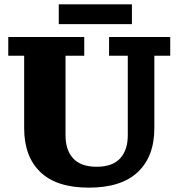

<svg xmlns="http://www.w3.org/2000/svg" viewBox="-20 -852 819 882"><path d="M388 10Q240 10 165.5 -61.5Q91 -133 91 -263V-596H18V-682H367V-596H281V-230Q281 -163 316 -124.5Q351 -86 424 -86Q497 -86 532 -124.5Q567 -163 567 -230V-596H481V-682H762V-596H689V-263Q689 -133 613 -61.5Q537 10 388 10ZM250 -741V-832H586V-741Z"/></svg>

Font: Montagu Slab
Style: Bold
Weight: 700
Designer: Florian Karsten
Foundry: Florian Karsten
Version: Version 1.000